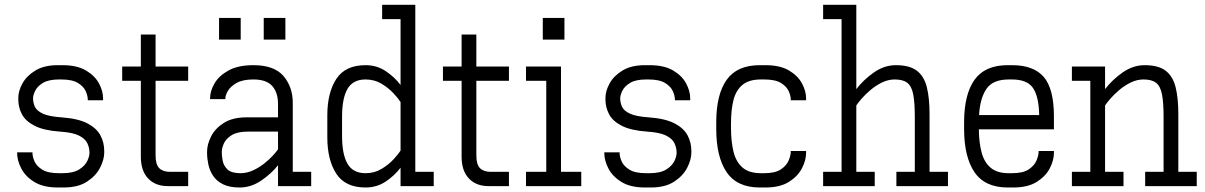

<svg xmlns="http://www.w3.org/2000/svg" viewBox="-20 -789 5109 814"><path d="M225.1 5.9Q163.6 5.9 125.5 -17.6Q87.4 -41 70.1 -75Q52.7 -108.9 52.7 -139.6V-143.1H117.7V-139.6Q117.7 -124.5 126.5 -104.5Q135.3 -84.5 159.4 -69.6Q183.6 -54.7 230.5 -54.7H244.1Q290 -54.7 315.2 -70.3Q340.3 -85.9 350.1 -106.7Q359.9 -127.4 359.4 -143.1Q358.9 -163.6 349.9 -182.4Q340.8 -201.2 314.5 -214.4Q288.1 -227.5 234.9 -231Q166 -235.8 127.4 -255.4Q88.9 -274.9 73.2 -304.2Q57.6 -333.5 57.6 -366.7V-375Q57.6 -403.3 75.2 -435.3Q92.8 -467.3 129.9 -490Q167 -512.7 225.1 -512.7H244.6Q306.6 -512.7 344.5 -490.2Q382.3 -467.8 399.7 -435.3Q417 -402.8 417 -372.1V-363.8H352.1V-367.2Q352.1 -382.8 343.3 -402.6Q334.5 -422.4 310.3 -437.3Q286.1 -452.1 239.3 -452.1H230.5Q186 -452.1 162.1 -437.5Q138.2 -422.9 129.2 -404.1Q120.1 -385.3 120.1 -372.1Q120.1 -354 127.7 -336.9Q135.3 -319.8 160.6 -307.6Q186 -295.4 240.2 -291.5Q310.5 -286.6 350.1 -266.1Q389.6 -245.6 405.8 -215.1Q421.9 -184.6 421.9 -148.9V-142.6Q421.9 -112.3 404.1 -77.6Q386.2 -43 348.4 -18.6Q310.5 5.9 249.5 5.9Z M690.9 0Q638.7 0 607.9 -32.5Q577.1 -64.9 577.1 -125V-446.3H498V-506.8H577.1V-642.6H639.6V-506.8H777.8V-446.3H639.6V-129.9Q639.6 -91.3 655.3 -75.9Q670.9 -60.5 700.7 -60.5H777.8V0Z M908.7 -621.1V-712.9H1000.5V-621.1ZM1098.1 -621.1V-712.9H1189.9V-621.1ZM996.1 5.9Q952.1 5.9 924.8 -8.1Q897.5 -22 883.1 -44.2Q868.7 -66.4 863.3 -92Q857.9 -117.7 857.9 -140.6V-146Q857.9 -176.8 875 -210.7Q892.1 -244.6 929.2 -268.1Q966.3 -291.5 1025.4 -291.5H1158.7V-347.7Q1158.7 -397 1134 -424.6Q1109.4 -452.1 1054.2 -452.1Q1009.3 -452.1 983.4 -437.5Q957.5 -422.9 946.5 -404.1Q935.5 -385.3 935.5 -372.1V-368.7H870.6V-372.1Q870.6 -402.8 889.4 -435.3Q908.2 -467.8 948.7 -490.2Q989.3 -512.7 1054.2 -512.7Q1142.6 -512.7 1181.9 -466.6Q1221.2 -420.4 1221.2 -353.5V-60.5H1299.3V0H1158.7V-88.4Q1129.4 -51.8 1086.7 -22.9Q1043.9 5.9 996.1 5.9ZM1030.8 -231Q986.3 -231 962.4 -216.1Q938.5 -201.2 929.4 -181.4Q920.4 -161.6 920.4 -146V-140.6Q920.4 -127.9 924.1 -107.4Q927.7 -86.9 944.3 -70.8Q960.9 -54.7 999.5 -54.7Q1025.9 -54.7 1051.5 -66.2Q1077.1 -77.6 1098.9 -94.7Q1120.6 -111.8 1136.2 -128.7Q1151.9 -145.5 1158.7 -156.2V-231Z M1529.8 5.9Q1443.8 5.9 1405.8 -52.5Q1367.7 -110.8 1367.7 -207V-299.8Q1367.7 -396 1405.8 -454.3Q1443.8 -512.7 1529.8 -512.7Q1577.6 -512.7 1615.2 -487.5Q1652.8 -462.4 1678.2 -428.7V-708H1600.1V-768.6H1740.7V-60.5H1818.8V0H1678.2V-78.1Q1652.8 -44.4 1615.2 -19.3Q1577.6 5.9 1529.8 5.9ZM1529.8 -452.1Q1476.6 -452.1 1453.4 -412.4Q1430.2 -372.6 1430.2 -293.9V-212.9Q1430.2 -134.3 1453.4 -94.5Q1476.6 -54.7 1529.8 -54.7Q1567.4 -54.7 1597.4 -72.8Q1627.4 -90.8 1648.4 -113.5Q1669.4 -136.2 1678.2 -150.4V-356.4Q1669.4 -370.6 1648.4 -393.3Q1627.4 -416 1597.4 -434.1Q1567.4 -452.1 1529.8 -452.1Z M2050.8 0Q1998.5 0 1967.8 -32.5Q1937 -64.9 1937 -125V-446.3H1857.9V-506.8H1937V-642.6H1999.5V-506.8H2137.7V-446.3H1999.5V-129.9Q1999.5 -91.3 2015.1 -75.9Q2030.8 -60.5 2060.5 -60.5H2137.7V0Z M2281.2 -621.1V-712.9H2373V-621.1ZM2210 0V-60.5H2295.9V-446.3H2210V-506.8H2358.4V-60.5H2444.3V0Z M2714.4 5.9Q2652.8 5.9 2614.7 -17.6Q2576.7 -41 2559.3 -75Q2542 -108.9 2542 -139.6V-143.1H2606.9V-139.6Q2606.9 -124.5 2615.7 -104.5Q2624.5 -84.5 2648.7 -69.6Q2672.9 -54.7 2719.7 -54.7H2733.4Q2779.3 -54.7 2804.4 -70.3Q2829.6 -85.9 2839.4 -106.7Q2849.1 -127.4 2848.6 -143.1Q2848.1 -163.6 2839.1 -182.4Q2830.1 -201.2 2803.7 -214.4Q2777.3 -227.5 2724.1 -231Q2655.3 -235.8 2616.7 -255.4Q2578.1 -274.9 2562.5 -304.2Q2546.9 -333.5 2546.9 -366.7V-375Q2546.9 -403.3 2564.5 -435.3Q2582 -467.3 2619.1 -490Q2656.2 -512.7 2714.4 -512.7H2733.9Q2795.9 -512.7 2833.7 -490.2Q2871.6 -467.8 2888.9 -435.3Q2906.2 -402.8 2906.2 -372.1V-363.8H2841.3V-367.2Q2841.3 -382.8 2832.5 -402.6Q2823.7 -422.4 2799.6 -437.3Q2775.4 -452.1 2728.5 -452.1H2719.7Q2675.3 -452.1 2651.4 -437.5Q2627.4 -422.9 2618.4 -404.1Q2609.4 -385.3 2609.4 -372.1Q2609.4 -354 2616.9 -336.9Q2624.5 -319.8 2649.9 -307.6Q2675.3 -295.4 2729.5 -291.5Q2799.8 -286.6 2839.4 -266.1Q2878.9 -245.6 2895 -215.1Q2911.1 -184.6 2911.1 -148.9V-142.6Q2911.1 -112.3 2893.3 -77.6Q2875.5 -43 2837.6 -18.6Q2799.8 5.9 2738.8 5.9Z M3201.2 5.9Q3105 5.9 3060.8 -58.8Q3016.6 -123.5 3016.6 -242.2V-270.5Q3016.6 -388.7 3060.8 -450.7Q3105 -512.7 3201.2 -512.7H3225.1Q3287.1 -512.7 3325 -490.2Q3362.8 -467.8 3380.1 -435.3Q3397.5 -402.8 3397.5 -372.1V-363.8H3332.5V-367.2Q3332.5 -382.8 3323.7 -402.6Q3314.9 -422.4 3290.8 -437.3Q3266.6 -452.1 3219.7 -452.1H3206.1Q3155.3 -452.1 3127.7 -429.2Q3100.1 -406.2 3089.6 -364.5Q3079.1 -322.8 3079.1 -265.1V-247.1Q3079.1 -189.9 3089.6 -146.5Q3100.1 -103 3127.7 -78.9Q3155.3 -54.7 3206.1 -54.7H3219.7Q3266.6 -54.7 3290.8 -71Q3314.9 -87.4 3323.7 -108.9Q3332.5 -130.4 3332.5 -145.5V-148.9H3397.5V-140.6Q3397.5 -109.9 3380.1 -75.9Q3362.8 -42 3325 -18.1Q3287.1 5.9 3225.1 5.9Z M3469.7 0V-60.5H3547.9V-708H3469.7V-768.6H3610.4V-411.1Q3640.1 -450.2 3684.3 -481.4Q3728.5 -512.7 3778.3 -512.7Q3835.9 -512.7 3866.7 -489.5Q3897.5 -466.3 3909.2 -420.2Q3920.9 -374 3920.9 -304.7V-60.5H3999V0H3780.3V-60.5H3858.4V-293.9Q3858.4 -354 3851.8 -388.4Q3845.2 -422.9 3827.1 -437.5Q3809.1 -452.1 3773.4 -452.1Q3745.6 -452.1 3719.2 -439.2Q3692.9 -426.3 3670.7 -407.5Q3648.4 -388.7 3632.8 -370.6Q3617.2 -352.5 3610.4 -341.8V-60.5H3688.5V0Z M4252 5.9Q4155.8 5.9 4111.6 -58.8Q4067.4 -123.5 4067.4 -242.2V-270.5Q4067.4 -388.7 4111.6 -450.7Q4155.8 -512.7 4252 -512.7H4270.5Q4361.8 -512.7 4405 -462.9Q4448.2 -413.1 4448.2 -294.9V-240.7H4129.9Q4130.4 -185.1 4141.4 -143.3Q4152.3 -101.6 4179.7 -78.1Q4207 -54.7 4256.8 -54.7H4270.5Q4317.4 -54.7 4341.6 -71Q4365.7 -87.4 4374.5 -108.9Q4383.3 -130.4 4383.3 -145.5V-148.9H4448.2V-140.6Q4448.2 -109.9 4430.9 -75.9Q4413.6 -42 4375.7 -18.1Q4337.9 5.9 4275.9 5.9ZM4256.8 -452.1Q4189 -452.1 4161.9 -411.9Q4134.8 -371.6 4130.9 -301.3H4385.7Q4384.3 -379.4 4359.6 -415.8Q4335 -452.1 4270 -452.1Z M4524.4 0V-60.5H4602.5V-446.3H4524.4V-506.8H4665V-411.1Q4694.8 -450.2 4739 -481.4Q4783.2 -512.7 4833 -512.7Q4890.6 -512.7 4921.4 -489.5Q4952.1 -466.3 4963.9 -420.2Q4975.6 -374 4975.6 -304.7V-60.5H5053.7V0H4835V-60.5H4913.1V-293.9Q4913.1 -354 4906.5 -388.4Q4899.9 -422.9 4881.8 -437.5Q4863.8 -452.1 4828.1 -452.1Q4800.3 -452.1 4773.9 -439.2Q4747.6 -426.3 4725.3 -407.5Q4703.1 -388.7 4687.5 -370.6Q4671.9 -352.5 4665 -341.8V-60.5H4743.2V0Z"/></svg>

Font: Kay Pho Du
Style: Regular
Weight: 400
Designer: Victor Gaultney, Khu Oo Reh
Foundry: SIL International
Version: Version 3.000